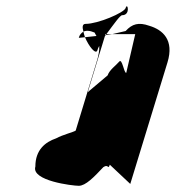

<svg xmlns="http://www.w3.org/2000/svg" viewBox="-20 -781 567 619"><path d="M94 -244C80 -198 214 -182 234 -182C256 -182 283 -210 313 -242C330 -254 328 -232 334 -250L400 -188L520 -580C542 -652 505 -685 461 -698C427 -710 406 -704 385 -681L342 -671H416L387 -546C379 -546 374 -595 364 -582C354 -570 333 -556 327 -538L263 -484L318 -664C319 -665 320 -667 321 -668H319L320 -671H323C347 -703 367 -732 374 -732C402 -732 391 -776 385 -755C380 -740 296 -704 256 -704C245 -704 245 -693 249 -679C257 -683 269 -683 285 -676C287 -673 288 -669 291 -665L254 -661C266 -632 289 -603 294 -619C295 -623 297 -628 300 -633C301 -620 298 -602 291 -580L224 -360C217 -355 183 -347 161 -335C126 -323 94 -298 94 -244ZM234 -659 254 -661C252 -667 250 -673 249 -679C242 -675 236 -668 234 -659ZM321 -668 342 -671H323C323 -670 321 -669 321 -668Z"/></svg>

Font: bitstorm
Style: ulcnobl
Weight: 400
Version: Version 0.2